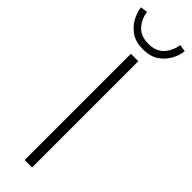

<svg xmlns="http://www.w3.org/2000/svg" viewBox="-301 -841 842 842"><g transform="rotate(45 120.0 -419.5)"><path d="M97 0V-659H143V0ZM120 -710Q76 -710 47.5 -729Q19 -748 3.5 -776.5Q-12 -805 -16 -834L17 -839Q22 -801 47 -772.5Q72 -744 120 -744Q168 -744 193 -772.5Q218 -801 223 -839L256 -834Q253 -805 237 -776.5Q221 -748 193 -729Q165 -710 120 -710Z"/></g></svg>

Font: Mada Light
Style: Regular
Weight: 300
Designer: Khaled Hosny
Version: Version 1.5